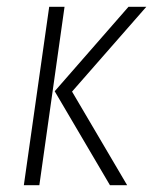

<svg xmlns="http://www.w3.org/2000/svg" viewBox="-20 -542 448 562"><path d="M168.9 -522 95.2 0H49.8L124 -522ZM408.2 -522 190.9 -273.9 352.1 0H301.8L140.1 -274.9L356 -522Z"/></svg>

Font: Fira Sans Compressed ExtraLight
Style: Italic
Weight: 250
Width: 3
Italic angle: -8°
Designer: Carrois Corporate & Edenspiekermann AG
Foundry: Carrois Corporate GbR & Edenspiekermann AG
Version: Version 4.203;PS 004.203;hotconv 1.0.88;makeotf.lib2.5.64775